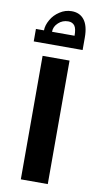

<svg xmlns="http://www.w3.org/2000/svg" viewBox="-95 -897 494 940"><g transform="rotate(10 152.0 -427.0)"><path d="M80 -614V0H214V-614ZM25 -738V-676H268V-738Q268 -797 245 -826Q223 -854 183 -854Q151 -854 124 -836Q96 -818 81 -791Q65 -763 65 -738ZM217 -738H105Q105 -764 126 -783Q146 -802 175 -802Q196 -802 207 -787Q217 -773 217 -738Z"/></g></svg>

Font: Online Auction - Bold
Style: Bold
Weight: 500
Designer: Mohamed Mostafa, the designer of Online Auction
Foundry: Kief Type Foundry
Version: ""